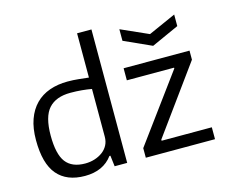

<svg xmlns="http://www.w3.org/2000/svg" viewBox="-112 -961 1320 1123"><g transform="rotate(-15 548.5 -399.0)"><path d="M686 -767 852 -693 1018 -767V-697L852 -622L686 -697ZM641 -59 937 -462V-467H651V-540H1050V-485L756 -80V-73H1060V-1H641ZM271 10Q161 10 104 -57Q47 -124 47 -266Q47 -338 66 -391Q85 -444 120 -479.5Q155 -515 204.5 -532.5Q254 -550 314 -550Q349 -550 381 -546.5Q413 -543 441 -540V-808H528V0H452L444 -66H438Q382 10 271 10ZM291 -60Q321 -60 348 -68.5Q375 -77 396 -92.5Q417 -108 429 -130.5Q441 -153 441 -182V-471Q414 -476 381.5 -479Q349 -482 313 -482Q225 -482 181 -433Q137 -384 137 -270Q137 -157 174 -108.5Q211 -60 291 -60Z"/></g></svg>

Font: Encode Sans Normal
Style: Regular
Weight: 400
Designer: Pablo Impallari, Andres Torresi
Foundry: Pablo Impallari, Andres Torresi
Version: Version 1.000; ttfautohint (v1.00) -l 8 -r 50 -G 200 -x 14 -